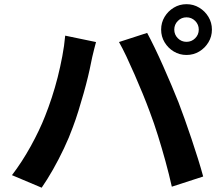

<svg xmlns="http://www.w3.org/2000/svg" viewBox="-20 -859 1040 905"><path d="M801.4 -719.5Q801.4 -695.5 818.3 -678.7Q835.1 -661.8 859.1 -661.8Q883 -661.8 900 -678.7Q916.9 -695.5 916.9 -719.5Q916.9 -743.4 900 -760.4Q883 -777.3 859.1 -777.3Q835.1 -777.3 818.3 -760.4Q801.4 -743.4 801.4 -719.5ZM739.5 -719.5Q739.5 -752.4 755.8 -779.5Q772.1 -806.6 799.2 -822.9Q826.2 -839.3 859.1 -839.3Q892 -839.3 919.1 -822.9Q946.2 -806.6 962.5 -779.5Q978.9 -752.4 978.9 -719.5Q978.9 -686.6 962.5 -659.6Q946.2 -632.5 919.1 -616.2Q892 -599.9 859.1 -599.9Q826.2 -599.9 799.2 -616.2Q772.1 -632.5 755.8 -659.6Q739.5 -686.6 739.5 -719.5ZM192.3 -311.1Q209.1 -353.3 224.3 -399.7Q239.5 -446.1 252 -495.3Q264.4 -544.5 273.7 -594Q283.1 -643.4 287.3 -691L432.6 -660.8Q429 -646.6 423.9 -627.6Q418.8 -608.6 414.9 -590.6Q410.9 -572.6 408.7 -561Q403.7 -534.8 394.8 -497.6Q385.9 -460.5 374.2 -419.2Q362.5 -377.9 349.7 -336.5Q336.9 -295.2 323.6 -260.2Q306.2 -211.7 281.6 -159.8Q257 -107.9 229.8 -59.9Q202.5 -11.9 176.4 25.7L36.4 -33.4Q83.6 -95 125.1 -170.1Q166.5 -245.3 192.3 -311.1ZM685.9 -332Q671.4 -371.5 653 -416.5Q634.6 -461.5 614.7 -506.9Q594.9 -552.3 576 -592.4Q557.1 -632.4 540.9 -660.9L673.6 -703.9Q689.2 -675 709 -634.2Q728.8 -593.3 749.1 -547.5Q769.4 -501.6 788.4 -456.9Q807.4 -412.3 821.5 -376.3Q834.6 -342.5 850.5 -297.7Q866.5 -252.9 882.7 -204.6Q898.9 -156.4 913.3 -110.3Q927.7 -64.3 937.7 -27L789.9 21Q776.6 -38.4 759.9 -99.1Q743.2 -159.9 724.7 -219.1Q706.3 -278.4 685.9 -332Z"/></svg>

Font: Noto Sans TC
Style: Regular
Weight: 100
Designer: Ryoko NISHIZUKA 西塚涼子 (kana, bopomofo & ideographs); Paul D. Hunt (Latin, Greek & Cyrillic); Sandoll Communications 산돌커뮤니
Foundry: Adobe
Version: Version 2.004;hotconv 1.0.118;makeotfexe 2.5.65603